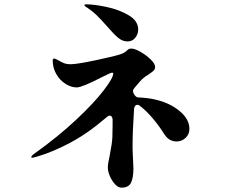

<svg xmlns="http://www.w3.org/2000/svg" viewBox="-20 -846 1040 885"><path d="M369 -823Q369 -826 378 -826Q414 -826 471 -814Q528 -802 572.5 -776Q617 -750 617 -710Q617 -689 603.5 -672Q590 -655 568 -655Q545 -655 525 -671.5Q505 -688 474 -724Q444 -758 425.5 -776Q407 -794 383 -810Q369 -818 369 -823ZM853 -252Q853 -227 835.5 -210.5Q818 -194 794 -194Q758 -194 737 -228Q714 -265 684 -300.5Q654 -336 625 -358Q620 -363 613 -363Q607 -363 603 -358Q599 -353 598 -345Q591 -238 591 -172Q591 -151 593 -115Q595 -85 595 -71Q595 -27 584 -4Q573 19 540 19Q525 19 510.5 3.5Q496 -12 486.5 -34Q477 -56 477 -74Q477 -91 486 -131Q497 -186 498 -215Q499 -235 499 -268V-296Q497 -313 486 -313Q479 -313 472 -306Q425 -266 382 -236Q330 -200 275 -173.5Q220 -147 178.5 -133Q137 -119 128 -119Q124 -119 124 -121Q124 -127 136 -136Q248 -216 331 -294Q414 -372 458 -429.5Q502 -487 502 -507Q502 -511 497 -511Q492 -511 484 -507L453 -492Q358 -443 334 -443Q308 -443 282 -459.5Q256 -476 239.5 -504.5Q223 -533 223 -567Q223 -576 229 -576Q235 -576 249 -568Q262 -560 274.5 -555Q287 -550 307 -550Q334 -550 424.5 -569Q515 -588 541 -598Q556 -604 566 -614Q571 -619 574.5 -620.5Q578 -622 587 -622Q601 -622 627.5 -607Q654 -592 674.5 -572Q695 -552 695 -538Q695 -527 687.5 -520Q680 -513 664 -502Q649 -494 636 -482Q632 -479 599 -440Q593 -433 593 -426Q593 -421 597 -413Q606 -398 616 -397Q663 -395 696 -387Q762 -372 807.5 -334.5Q853 -297 853 -252Z"/></svg>

Font: Shippori Antique B1
Style: Regular
Weight: 400
Designer: FONTDASU
Foundry: FONTDASU / Google Inc. / but / Adobe
Version: Version 2.001